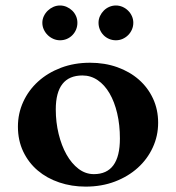

<svg xmlns="http://www.w3.org/2000/svg" viewBox="-20 -675 646 706"><path d="M406.2 -654.8Q418.9 -654.8 430.7 -649.7Q442.4 -644.5 451.2 -635.7Q460 -627 465.1 -615.5Q470.2 -604 470.2 -591.3Q470.2 -578.1 465.1 -566.4Q460 -554.7 451.2 -545.9Q442.4 -537.1 430.9 -532Q419.4 -526.9 406.2 -526.9Q392.6 -526.9 380.9 -532Q369.1 -537.1 360.6 -545.9Q352.1 -554.7 347.2 -566.4Q342.3 -578.1 342.3 -591.3Q342.3 -604.5 347.7 -616Q353 -627.4 361.8 -636.2Q370.6 -645 382.1 -649.9Q393.6 -654.8 406.2 -654.8ZM200.7 -654.8Q213.4 -654.8 225.1 -649.7Q236.8 -644.5 245.6 -636Q254.4 -627.4 259.5 -616Q264.6 -604.5 264.6 -591.3Q264.6 -578.1 259.8 -566.4Q254.9 -554.7 246.3 -545.9Q237.8 -537.1 226.1 -532Q214.4 -526.9 200.7 -526.9Q188 -526.9 176.3 -532Q164.6 -537.1 155.5 -545.9Q146.5 -554.7 141.1 -566.4Q135.7 -578.1 135.7 -591.3Q135.7 -604 141.1 -615.5Q146.5 -627 155.5 -635.7Q164.6 -644.5 176.3 -649.7Q188 -654.8 200.7 -654.8ZM185.1 -272.5Q185.1 -225.6 195.6 -182.6Q206.1 -139.6 224.6 -106.7Q243.2 -73.7 268.8 -54.2Q294.4 -34.7 325.2 -34.7Q420.9 -34.7 420.9 -165.5Q420.9 -215.8 410.9 -258.3Q400.9 -300.8 382.8 -331.8Q364.7 -362.8 339.4 -380.1Q314 -397.5 283.2 -397.5Q185.1 -397.5 185.1 -272.5ZM45.9 -209.5Q45.9 -257.8 65.4 -300.5Q85 -343.3 120.1 -375.2Q155.3 -407.2 204.1 -425.8Q252.9 -444.3 311 -444.3Q365.2 -444.3 411.1 -428Q457 -411.6 490.5 -382.3Q523.9 -353 542.7 -312.5Q561.5 -272 561.5 -223.6Q561.5 -175.3 541.7 -132.6Q522 -89.8 486.6 -57.9Q451.2 -25.9 402.3 -7.3Q353.5 11.2 294.9 11.2Q243.2 11.2 197.8 -4.2Q152.3 -19.5 118.7 -48.1Q85 -76.7 65.4 -117.7Q45.9 -158.7 45.9 -209.5Z"/></svg>

Font: XB Niloofar
Style: Bold
Weight: 700
Designer: Behnam
Foundry: Irmug
Version: Version 7.201 2008